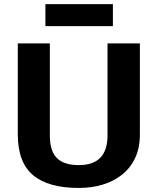

<svg xmlns="http://www.w3.org/2000/svg" viewBox="-20 -913 773 943"><path d="M367.2 10.1Q216.9 10.1 142.2 -52.8Q67.4 -115.7 67.4 -253.2V-700H224.8V-248Q224.8 -171.7 259.3 -136.9Q293.8 -102.1 367.2 -102.1Q508.1 -102.1 508.1 -248V-700H667V-253.2Q667 -185.9 643.5 -136.5Q620 -87.1 578.7 -54.5Q537.4 -21.9 483.1 -5.9Q428.8 10.1 367.2 10.1ZM534.5 -892.6V-784.6H203V-892.6Z"/></svg>

Font: Pathway Extreme 8pt Thin 12pt
Style: Regular
Weight: 100
Version: Version 1.001;gftools[0.9.26]